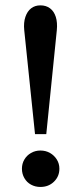

<svg xmlns="http://www.w3.org/2000/svg" viewBox="-20 -702 309 731"><path d="M113.3 -191.4 72.3 -586.9Q69.3 -616.2 76.7 -637.7Q84 -659.2 98.6 -670.4Q113.3 -681.6 133.8 -681.6Q155.3 -681.6 170.4 -670.4Q185.5 -659.2 192.4 -637.7Q199.2 -616.2 196.3 -586.9L156.2 -191.4ZM133.8 9.8Q114.3 9.8 98.1 1Q82 -7.8 72.8 -23.9Q63.5 -40 63.5 -59.6Q63.5 -79.1 72.8 -94.7Q82 -110.4 98.1 -119.6Q114.3 -128.9 133.8 -128.9Q154.3 -128.9 170.4 -119.6Q186.5 -110.4 196.3 -94.7Q206.1 -79.1 206.1 -59.6Q206.1 -30.3 185.5 -10.3Q165 9.8 133.8 9.8Z"/></svg>

Font: Crimson Pro ExtraLight Medium
Style: Regular
Weight: 500
Version: Version 1.002